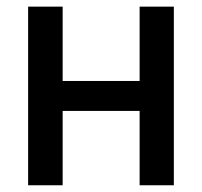

<svg xmlns="http://www.w3.org/2000/svg" viewBox="-20 -550 599 570"><path d="M166 -309.6H394.5V-530.3H496.1V0H394.5V-220.7H166V0H63.5V-530.3H166Z"/></svg>

Font: Pretendard Std Medium
Style: Regular
Weight: 500
Designer: Base glyphs from Inter by Rasmus Andersson; Hangeul glyphs from Noto Sans CJK(Source Han Sans) by Jang Soo-young and Kan
Foundry: Kil Hyung-jin
Version: Version 1.309